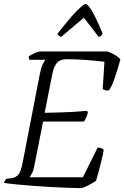

<svg xmlns="http://www.w3.org/2000/svg" viewBox="-26 -969 640 989"><path d="M391 0Q367 0 327.5 -1.5Q288 -3 241 -5.5Q194 -8 147 -11.5Q100 -15 59.5 -19Q19 -23 -6 -27Q-4 -32 -1 -38Q2 -44 7 -48L32 -51Q58 -55 70 -71Q82 -87 91 -133L179 -587Q185 -618 193.5 -636.5Q202 -655 208 -661H127Q125 -663 123.5 -667.5Q122 -672 122 -678Q127 -683 139 -689Q151 -695 163 -699.5Q175 -704 181 -704H528Q547 -697 566 -686Q585 -675 594 -663Q581 -613 565 -567.5Q549 -522 536 -504Q525 -501 516 -504.5Q507 -508 503 -510L512 -651Q479 -655 424 -659.5Q369 -664 318 -664Q284 -664 268 -646Q252 -628 244 -590L204 -388Q253 -389 288.5 -390Q324 -391 355 -393Q386 -395 422 -398L427 -391Q423 -374 417 -361.5Q411 -349 407 -343H196L151 -116Q147 -93 139.5 -78Q132 -63 126 -56H401L477 -209Q488 -209 497 -205Q506 -201 508 -198Q506 -181 499.5 -153.5Q493 -126 485 -95.5Q477 -65 469 -38Q456 -29 431 -15.5Q406 -2 391 0ZM288 -778Q281 -783 275.5 -787.5Q270 -792 270 -795Q338 -882 372 -915.5Q406 -949 415 -949Q425 -949 446 -915.5Q467 -882 503 -795Q501 -792 497 -787.5Q493 -783 483 -778L406 -878Z"/></svg>

Font: Texturina 72pt 72pt ExtraLight
Style: Italic
Weight: 200
Italic angle: -11°
Designer: Guillermo Torres Carreño
Foundry: Omnibus-Type
Version: Version 1.002; ttfautohint (v1.8.3)